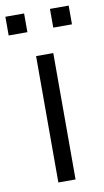

<svg xmlns="http://www.w3.org/2000/svg" viewBox="-102 -767 438 808"><g transform="rotate(-10 117.0 -363.0)"><path d="M252 -645.5V-725.5H172V-645.5ZM61.5 -645.5V-725.5H-18.5V-645.5ZM153.5 0V-540H80V0Z"/></g></svg>

Font: Manrope
Style: Regular
Weight: 400
Designer: Mikhail Sharanda
Foundry: Mikhail Sharanda
Version: Version 4.505